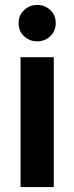

<svg xmlns="http://www.w3.org/2000/svg" viewBox="-20 -755 299 775"><path d="M63 0V-524H197V0ZM205 -662Q205 -630 183 -609Q161 -588 130 -588Q100 -588 77.5 -608.5Q55 -629 55 -661Q55 -693 77 -714Q99 -735 130 -735Q161 -735 183 -714.5Q205 -694 205 -662Z"/></svg>

Font: IngvarSans
Style: Bold
Weight: 700
Version: Version 3.000